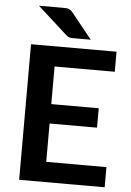

<svg xmlns="http://www.w3.org/2000/svg" viewBox="-61 -975 697 1020"><g transform="rotate(5 287.5 -465.0)"><path d="M215.5 -616V-415.5H468.5V-312H215.5V-107.5H536.5V0H80.5V-723H536.5V-616ZM234 -930.5Q244 -930.5 251.2 -930Q258.5 -929.5 264.2 -927.2Q270 -925 275 -921Q280 -917 285.5 -910L394.5 -774.5H305Q290.5 -774.5 282.2 -776.2Q274 -778 264 -786.5L104.5 -930.5Z"/></g></svg>

Font: Lato
Style: Bold
Weight: 700
Designer: Lukasz Dziedzic with Adam Twardoch and Botio Nikoltchev
Foundry: tyPoland Lukasz Dziedzic
Version: Version 2.010; 2014-09-01; http://www.latofonts.com/; ttfaut